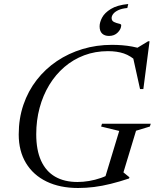

<svg xmlns="http://www.w3.org/2000/svg" viewBox="-20 -929 773 959"><path d="M367 -20Q395 -20 424.8 -25Q454.5 -30 484.2 -40.2Q514 -50.5 539.5 -67L498 -19.5L575.5 -275L485 -297L489.5 -311H733L728.5 -297L659.5 -276L596.5 -68L626.5 -43.5L624.5 -37.5Q576.5 -21.5 533.2 -10.8Q490 0 449.8 5Q409.5 10 370 10Q279.5 10 212.8 -22.2Q146 -54.5 109.8 -114.5Q73.5 -174.5 73.5 -257.5Q73.5 -337 97 -405.8Q120.5 -474.5 163.2 -529.5Q206 -584.5 264.2 -623.8Q322.5 -663 392.2 -684Q462 -705 539 -705Q565 -705 590 -703Q615 -701 639.8 -696.5Q664.5 -692 689 -684L650 -680.5L720 -723H727L696 -484H679.5L642.5 -651.5L665.5 -620Q632.5 -650.5 598.5 -662Q564.5 -673.5 519 -673.5Q455.5 -673.5 400.5 -652.8Q345.5 -632 301.5 -594.2Q257.5 -556.5 226 -504.5Q194.5 -452.5 177.8 -390.2Q161 -328 161 -258.5Q161 -179.5 185.2 -126.2Q209.5 -73 255.5 -46.5Q301.5 -20 367 -20ZM585.5 -803.5Q585.5 -784.5 568.5 -767Q551.5 -749.5 524.5 -749.5Q502.5 -749.5 490 -761.5Q477.5 -773.5 477.5 -797.5Q477.5 -817.5 490 -841.2Q502.5 -865 533.8 -884.2Q565 -903.5 620.5 -909L616 -889Q588 -886.5 570.8 -878.2Q553.5 -870 545.5 -859.5Q537.5 -849 537.5 -839Q537.5 -825 549.5 -819.2Q561.5 -813.5 573.5 -811Q585.5 -808.5 585.5 -803.5Z"/></svg>

Font: Newsreader 48pt
Style: Italic
Weight: 400
Italic angle: -17°
Version: Version 1.003